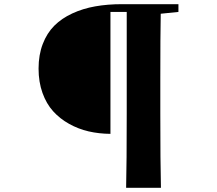

<svg xmlns="http://www.w3.org/2000/svg" viewBox="-20 -772 1040 921"><path d="M835.9 -714.8 751 -706.1Q749 -604 749 -396V-228Q749 10.7 752 128.9H585Q587.9 11.7 587.9 -227.1V-714.8H509.8V-129.9Q454.6 -130.4 405 -141.8Q355.5 -153.3 311.3 -178Q267.1 -202.6 234.9 -238.3Q202.6 -273.9 183.8 -326.4Q165 -378.9 165 -442.9Q165 -508.8 185.1 -561Q205.1 -613.3 240.5 -648.7Q275.9 -684.1 326.7 -707.5Q377.4 -731 436.8 -741.5Q496.1 -752 565.9 -752H835.9Z"/></svg>

Font: Noto Serif JP Black
Style: Regular
Weight: 900
Designer: Ryoko NISHIZUKA  (kana & ideographs); Frank Grießhammer (Latin, Greek & Cyrillic); Wenlong ZHANG  (bopomofo); Sandoll Co
Foundry: Adobe Systems Incorporated
Version: Version 1.001;PS 1.001;hotconv 16.6.54;makeotf.lib2.5.65590